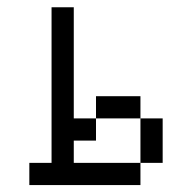

<svg xmlns="http://www.w3.org/2000/svg" viewBox="-20 -708 540 540"><path d="M125 -250H62.5V-187.5H375V-250H187.5V-312.5H250V-375H187.5V-687.5H125ZM375 -250H437.5Q437.5 -250 437.5 -375H375Q375 -375 375 -250ZM250 -375H375V-437.5H250Z"/></svg>

Font: CalcUnifontExMono
Style: Regular
Weight: 500
Version: Version 15.0.06